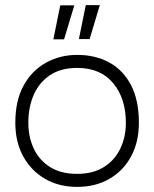

<svg xmlns="http://www.w3.org/2000/svg" viewBox="-20 -720 604 752"><path d="M282 12Q211 12 156.5 -19.5Q102 -51 71 -107.5Q40 -164 40 -239Q40 -327 73 -386Q106 -445 161 -475Q216 -505 282 -505Q354 -505 408.5 -475Q463 -445 493.5 -386Q524 -327 524 -239Q524 -164 493.5 -107.5Q463 -51 408.5 -19.5Q354 12 282 12ZM282 -39Q344 -39 386.5 -65.5Q429 -92 451 -137.5Q473 -183 473 -239Q473 -334 423.5 -394Q374 -454 282 -454Q219 -454 176.5 -426Q134 -398 112.5 -349.5Q91 -301 91 -239Q91 -183 112.5 -137.5Q134 -92 176.5 -65.5Q219 -39 282 -39ZM189 -566H231L271 -699H216ZM289 -567H331L371 -700H316Z"/></svg>

Font: Kulim Park ExtraLight
Style: Regular
Weight: 275
Designer: Noponies / Dale Sattler
Foundry: Noponies
Version: Version 1.000; ttfautohint (v1.8.3)